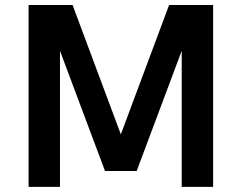

<svg xmlns="http://www.w3.org/2000/svg" viewBox="-20 -726 939 746"><path d="M808 0H686V-528.5L511 -61.5H388L213 -528.5V0H91V-706.5H262L449.5 -204L637 -706.5H808Z"/></svg>

Font: Acari Sans
Style: Bold
Weight: 700
Designer: Alfredo Marco Pradil and Stefan Peev (font) & Cristiano Sobral (main changes)
Foundry: Alfredo Marco Pradil and Stefan Peev (font) & Cristiano Sobral (main changes)
Version: Version 1.063; ttfautohint (v1.8.3)